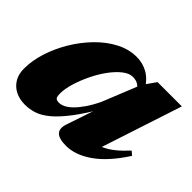

<svg xmlns="http://www.w3.org/2000/svg" viewBox="-114 -646 833 833"><g transform="rotate(45 302.0 -230.0)"><path d="M299 -51 357 -222.5 369 -221.5Q326 -147 290.8 -100.5Q255.5 -54 225.5 -28.8Q195.5 -3.5 167.5 5.8Q139.5 15 110.5 15Q77.5 15 52 2Q26.5 -11 12 -35.2Q-2.5 -59.5 -2.5 -93Q-2.5 -141.5 14.2 -194.5Q31 -247.5 60.8 -297.2Q90.5 -347 129.8 -387.2Q169 -427.5 214.5 -451.2Q260 -475 308 -475Q345.5 -475 377 -457.2Q408.5 -439.5 435.5 -396L414.5 -364Q407.5 -381 393.5 -391.5Q379.5 -402 357.5 -402Q335 -402 311 -383Q287 -364 264.2 -332.8Q241.5 -301.5 223.8 -264.5Q206 -227.5 195.2 -191.5Q184.5 -155.5 184.5 -127.5Q184.5 -109 189.5 -102.2Q194.5 -95.5 210 -95.5Q222 -95.5 236.8 -102.5Q251.5 -109.5 268 -125.5Q284.5 -141.5 302.2 -167Q320 -192.5 337.5 -229L407.5 -402.5L449 -461.5H598L461 -43.5L438.5 -81Q462 -84.5 484 -94.8Q506 -105 529.2 -123.8Q552.5 -142.5 579.5 -172L597 -157Q540 -68.5 480.2 -26.8Q420.5 15 363.5 15Q320 15 304 -1.2Q288 -17.5 299 -51Z"/></g></svg>

Font: Newsreader 36pt ExtraBold
Style: Italic
Weight: 800
Italic angle: -17°
Designer: Hugues Gentile
Foundry: Production Type
Version: Version 1.003